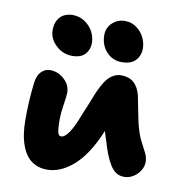

<svg xmlns="http://www.w3.org/2000/svg" viewBox="-87 -842 897 957"><g transform="rotate(10 361.5 -363.5)"><path d="M487.8 -557.1Q441.4 -557.1 410.2 -590.6Q378.9 -624 378.9 -675.8Q378.9 -712.9 405.5 -737.5Q432.1 -762.2 470.2 -762.2Q502.4 -762.2 528.3 -743.2Q554.2 -724.1 567.1 -696.8Q580.1 -669.4 580.1 -642.1Q580.1 -606.4 557.4 -581.8Q534.7 -557.1 487.8 -557.1ZM238.8 -544.9Q191.4 -544.9 156.2 -578.4Q121.1 -611.8 121.1 -654.8Q121.1 -697.3 144.3 -721.7Q167.5 -746.1 208 -746.1Q243.2 -746.1 270.8 -726.6Q298.3 -707 311.8 -679.9Q325.2 -652.8 325.2 -625Q325.2 -591.3 304 -568.1Q282.7 -544.9 238.8 -544.9ZM212.9 35.2Q180.2 35.2 154.5 22.7Q128.9 10.3 112.3 -10.5Q95.7 -31.2 85 -60.5Q74.2 -89.8 69.6 -121.8Q64.9 -153.8 64.9 -189.9Q64.9 -295.4 76.2 -382.8Q81.1 -418.9 100.1 -437.5Q119.1 -456.1 144 -456.1Q184.6 -456.1 215.8 -427.2Q247.1 -398.4 247.1 -358.9Q247.1 -345.7 240 -298.8Q232.9 -252 232.9 -226.1Q232.9 -167.5 239.3 -151.9Q244.6 -140.1 253.9 -140.1Q292 -140.1 338.9 -266.1Q348.1 -286.6 361.6 -320.8Q375 -355 383.1 -375Q391.1 -395 404.5 -420.2Q418 -445.3 429.9 -459Q441.9 -472.7 459.2 -482.4Q476.6 -492.2 497.1 -492.2Q575.2 -492.2 596.2 -407.2Q598.1 -399.4 610.8 -333.3Q623.5 -267.1 630.9 -245.1Q639.6 -211.9 655.5 -181.9Q671.4 -151.9 681.6 -130.9Q691.9 -109.9 691.9 -88.9Q691.9 -52.7 663.3 -24.4Q634.8 3.9 597.2 3.9Q575.2 3.9 557.4 -7.8Q539.6 -19.5 525.6 -43Q511.7 -66.4 501.5 -92.5Q491.2 -118.7 480 -157.2Q476.6 -167 471.4 -183.8Q466.3 -200.7 464.8 -205.1Q463.9 -203.1 459 -190.9Q411.6 -79.1 347.2 -22Q282.7 35.2 212.9 35.2Z"/></g></svg>

Font: Shantell Sans Irregular Bouncy
Style: Regular
Weight: 800
Designer: Stephen Nixon, Anya Danilova, Shantell Martin
Foundry: Arrow Type
Version: Version 1.006;[9816181b4]